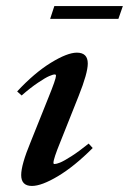

<svg xmlns="http://www.w3.org/2000/svg" viewBox="-20 -597 422 628"><path d="M144 -535.2 157.7 -577.1H381.8L367.2 -535.2ZM84.5 11.2Q49.3 11.2 49.3 -24.4Q49.3 -58.1 80.1 -132.3L138.2 -277.3Q163.1 -338.4 163.1 -349.1Q163.1 -353.5 159.2 -353.5Q153.3 -353.5 140.9 -348.1Q128.4 -342.8 103.8 -326.2Q79.1 -309.6 50.8 -284.7L36.1 -297.9Q92.3 -358.4 146.2 -391.6Q200.2 -424.8 231.4 -424.8Q267.1 -424.8 267.1 -389.2Q267.1 -357.9 237.3 -283.2L177.2 -132.3Q154.8 -77.6 154.8 -64.5Q154.8 -60.5 158.2 -60.5Q164.6 -60.5 176.3 -65.2Q188 -69.8 213.4 -85.9Q238.8 -102.1 270 -127.4L283.2 -112.8Q223.1 -52.7 169.7 -20.8Q116.2 11.2 84.5 11.2Z"/></svg>

Font: Elstob 18pt SemiBold
Style: Italic
Weight: 600
Italic angle: -20°
Designer: Peter S. Baker
Version: Version 1.015